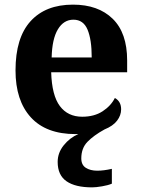

<svg xmlns="http://www.w3.org/2000/svg" viewBox="-20 -569 611 829"><path d="M378 240Q305 240 267 213.5Q229 187 229 130Q229 91 255 58.5Q281 26 318 10H306Q179 10 113 -62.5Q47 -135 47 -265Q47 -406 112 -477.5Q177 -549 295 -549Q404 -549 466.5 -488Q529 -427 529 -308V-257H201Q204 -157 238.5 -111Q273 -65 335 -65Q387 -65 423 -88.5Q459 -112 476 -146Q503 -131 503 -97Q503 -71 485.5 -48Q468 -25 431 -10Q384 16 357.5 43.5Q331 71 331 115Q331 143 350.5 155.5Q370 168 400 168Q414 168 429.5 166Q445 164 463 160V224Q447 231 420.5 235.5Q394 240 378 240ZM376 -321Q376 -398 358 -441Q340 -484 297 -484Q255 -484 230 -442.5Q205 -401 203 -321Z"/></svg>

Font: NotoSerif-Bold
Style: Regular
Weight: 700
Designer: Monotype Design Team
Foundry: Monotype Imaging Inc.
Version: Version 2.007; ttfautohint (v1.8) -l 8 -r 50 -G 200 -x 14 -D